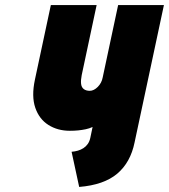

<svg xmlns="http://www.w3.org/2000/svg" viewBox="-20 -720 668 759"><path d="M512 -157 628 -700H447L386 -414Q384 -403 379 -393.5Q374 -384 366.5 -376.5Q359 -369 351 -365Q343 -361 335 -361Q320 -361 311 -368Q302 -375 300.5 -389Q299 -403 303 -423L362 -700H181L118 -405Q104 -339 119.5 -294Q135 -249 171.5 -226Q208 -203 256 -203Q274 -203 289 -204.5Q304 -206 318.5 -209Q333 -212 346 -218L337 -175Q334 -161 327 -151Q320 -141 310 -134.5Q300 -128 288 -124.5Q276 -121 263 -120L293 19Q391 11 443.5 -33.5Q496 -78 512 -157Z"/></svg>

Font: Advent Pro Black
Style: Italic
Weight: 900
Italic angle: -12°
Version: Version 3.000